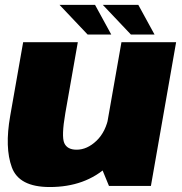

<svg xmlns="http://www.w3.org/2000/svg" viewBox="-20 -767 752 792"><path d="M429.5 0H602.5L706.5 -593H481L392.5 -90ZM301 -593H75.5L22 -288.5Q-1 -158 28.8 -76.8Q58.5 4.5 185 4.5Q332 4.5 424.8 -82Q517.5 -168.5 532 -251.5L429 -290Q417 -223.5 378.2 -186.5Q339.5 -149.5 296 -149.5Q257 -149.5 245 -177.2Q233 -205 249.5 -300.5ZM520 -624.5H617.5L550.5 -747H404ZM341.5 -624.5H439L372 -747H225.5Z"/></svg>

Font: Anybody UltraCondensed Thin Black
Style: Italic
Weight: 900
Italic angle: -10°
Version: Version 1.111